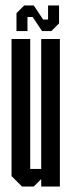

<svg xmlns="http://www.w3.org/2000/svg" viewBox="-20 -679 260 699"><path d="M133 -566 99 -617H80V-566H40V-631L68 -659H103L137 -608H155V-659H195V-594L167 -566ZM130 0V-27L103 0H60L22 -38V-537H90V-64H130V-537H198V0Z"/></svg>

Font: Commune Nuit Debout
Style: Regular
Weight: 400
Designer: Sébastien Marchal
Foundry: Sébastien Marchal
Version: Version 1.003;PS 1.3;hotconv 1.0.88;makeotf.lib2.5.647800